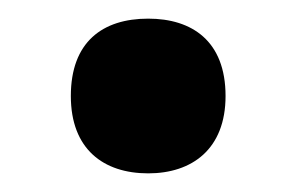

<svg xmlns="http://www.w3.org/2000/svg" viewBox="-20 -176 318 206"><path d="M56 -73C56 -16 91 10 139 10C186 10 222 -16 222 -73C222 -132 186 -156 139 -156C90 -156 56 -131 56 -73Z"/></svg>

Font: Noto Sans Sinhala UI SemiCondensed
Style: Bold
Weight: 700
Width: 4
Designer: Jelle Bosma - Monotype Design Team
Foundry: Monotype Imaging Inc.
Version: Version 2.006